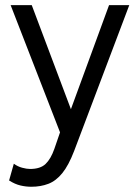

<svg xmlns="http://www.w3.org/2000/svg" viewBox="-20 -505 538 750"><path d="M102.5 224.5Q81 224.5 59.8 219.5Q38.5 214.5 15.5 200L34 134.5Q49 145.5 66.5 150.2Q84 155 97.5 155Q137.5 155 158 135.5Q178.5 116 192.5 76L214.5 12L21.5 -485H104L257 -78.5L406 -485H485L269.5 85Q248 141 223.5 171.2Q199 201.5 169 213Q139 224.5 102.5 224.5Z"/></svg>

Font: Geologica ExtraLight
Style: Regular
Weight: 200
Designer: Sindre Bremnes, Frode Helland
Foundry: Monokrom Skriftforlag AS
Version: Version 1.010; ttfautohint (v1.8.4.7-5d5b);gftools[0.9.28]